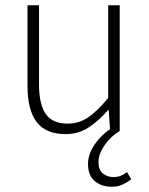

<svg xmlns="http://www.w3.org/2000/svg" viewBox="-20 -500 569 733"><path d="M406 213Q369 213 342.5 192Q316 171 316 125Q316 100 328 75Q340 50 359 29Q378 8 400 -7L395 -80H393Q357 -39 318.5 -13.5Q280 12 230 12Q156 12 120.5 -33.5Q85 -79 85 -172V-480H129V-178Q129 -102 154.5 -65Q180 -28 238 -28Q281 -28 316 -51.5Q351 -75 393 -126V-480H437V0Q403 20 379.5 54Q356 88 356 119Q356 149 373 162.5Q390 176 412 176Q428 176 440 171.5Q452 167 465 157L481 184Q468 195 449 204Q430 213 406 213Z"/></svg>

Font: Source Sans 3 Light
Style: Regular
Weight: 300
Designer: Paul D. Hunt
Foundry: Adobe
Version: Version 3.052;hotconv 1.1.0;makeotfexe 2.6.0